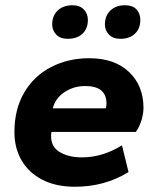

<svg xmlns="http://www.w3.org/2000/svg" viewBox="-20 -702 600 732"><path d="M266 10Q193 10 141 -17Q89 -44 62 -91Q35 -138 35 -198Q35 -286 72.5 -349.5Q110 -413 175 -446.5Q240 -480 320 -480Q417 -480 472 -427.5Q527 -375 527 -291Q527 -269 519.5 -244Q512 -219 498 -199H176Q169 -148 203.5 -125Q238 -102 292 -102Q333 -102 371.5 -114Q410 -126 445 -148L470 -46Q379 10 266 10ZM181 -289H383Q386 -296 386 -307Q386 -374 305 -374Q262 -374 227 -351.5Q192 -329 181 -289ZM439 -554Q411 -554 395.5 -570Q380 -586 380 -609Q380 -642 401 -662Q422 -682 456 -682Q486 -682 500.5 -666Q515 -650 515 -626Q515 -593 494.5 -573.5Q474 -554 439 -554ZM238 -554Q210 -554 194.5 -570Q179 -586 179 -609Q179 -642 200 -662Q221 -682 256 -682Q284 -682 299.5 -666Q315 -650 315 -626Q315 -593 294.5 -573.5Q274 -554 238 -554Z"/></svg>

Font: Gantari
Style: Bold Italic
Weight: 700
Italic angle: -10°
Designer: Anugrah Pasau
Foundry: Lafontype
Version: Version 1.000; ttfautohint (v1.8.4.7-5d5b)